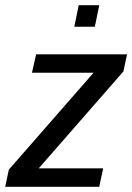

<svg xmlns="http://www.w3.org/2000/svg" viewBox="-32 -719 509 739"><path d="M-12 0 2 -66 328 -439H91L107 -510H457L443 -444L117 -71H365L350 0ZM254 -616 271 -699H350L333 -616Z"/></svg>

Font: Saira Semi Condensed
Style: Italic
Weight: 400
Width: 4
Italic angle: -12°
Designer: Hector Gatti with collaboration of the Omnibus-Type team
Foundry: Omnibus-Type
Version: Version 1.001; ttfautohint (v1.8)